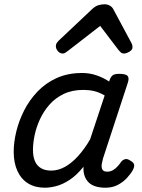

<svg xmlns="http://www.w3.org/2000/svg" viewBox="-20 -860 663 897"><path d="M190 17Q144 17 111.5 -3Q79 -23 61.5 -61Q44 -99 44 -151Q44 -195 56 -245Q68 -295 92.5 -343.5Q117 -392 155 -432Q193 -472 245 -495.5Q297 -519 364 -519Q399 -519 431 -508Q463 -497 490 -479L491 -483Q498 -503 507.5 -509Q517 -515 536 -515Q568 -515 576 -505.5Q584 -496 578 -476L461 -119Q458 -108 455.5 -93.5Q453 -79 458 -68.5Q463 -58 481 -58Q496 -58 508.5 -65.5Q521 -73 530.5 -84Q540 -95 546 -104Q552 -112 563 -116Q574 -120 590 -109Q607 -99 607 -88Q607 -77 601 -66Q591 -48 573 -28.5Q555 -9 530 4Q505 17 473 17Q445 17 425.5 10.5Q406 4 394 -8Q382 -20 376 -36Q370 -52 370 -71Q370 -74 370 -76.5Q370 -79 370 -81Q338 -41 305 -19.5Q272 2 242.5 9.5Q213 17 190 17ZM134 -160Q134 -128 143.5 -106.5Q153 -85 172 -74Q191 -63 219 -63Q252 -63 283.5 -80.5Q315 -98 345 -131Q375 -164 401 -209L469 -414Q443 -429 419.5 -434.5Q396 -440 370 -440Q317 -440 277.5 -421Q238 -402 210.5 -370.5Q183 -339 166 -301.5Q149 -264 141.5 -227Q134 -190 134 -160ZM273 -610Q260 -610 250.5 -621Q241 -632 241 -644Q241 -653 245 -659Q249 -665 253 -669L411 -818Q425 -831 439 -835.5Q453 -840 469 -840Q482 -840 493.5 -833.5Q505 -827 511 -814L593 -661Q597 -654 598 -649Q599 -644 599 -639Q599 -627 584.5 -618.5Q570 -610 560 -610Q550 -610 544.5 -615Q539 -620 534 -626L448 -739L301 -625Q295 -621 288 -615.5Q281 -610 273 -610Z"/></svg>

Font: Playwrite IE
Style: Regular
Weight: 400
Designer: Veronika Burian, José Scaglione
Foundry: TypeTogether
Version: Version 1.002